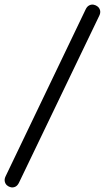

<svg xmlns="http://www.w3.org/2000/svg" viewBox="-74 -767 461 845"><path d="M9.7 36.7Q3.3 49.9 -6.2 54.6Q-15.7 59.2 -25.7 57.3Q-35.7 55.3 -43.3 48.7Q-50.8 42.1 -53 31.6Q-55.2 21.1 -49.4 9L303.2 -726.2Q309.1 -738.5 318.6 -743.3Q328 -748.2 338.3 -746.3Q348.6 -744.3 356.4 -737.7Q364.1 -731.1 366.6 -720.6Q369 -710.1 362.7 -697.4Z"/></svg>

Font: Nunito ExtraLight
Style: Italic
Weight: 200
Italic angle: -9°
Designer: Vernon Adams
Foundry: Vernon Adams
Version: Version 3.602